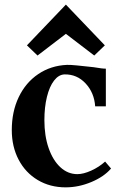

<svg xmlns="http://www.w3.org/2000/svg" viewBox="-20 -799 530 834"><path d="M31.2 -234Q31.2 -314.2 61.4 -377.3Q91.6 -440.4 146.3 -477.3Q201 -514.2 271 -517.2Q286.2 -517.6 315.2 -514.7Q344.2 -511.8 386 -507.2Q427.4 -500.2 439.8 -500.8V-337.2H393.4Q389.4 -396.2 351.8 -436.6Q314.2 -477 259.8 -475.8Q234.6 -474.6 214.8 -449Q195 -423.4 183.9 -378.5Q172.8 -333.6 172.8 -277Q172.8 -209.2 191.2 -156Q209.6 -102.8 242.1 -72.7Q274.6 -42.6 316 -42.6Q342.4 -42.6 376.4 -58Q410.4 -73.4 436.6 -97.2L462.4 -67Q431.6 -31.2 376.5 -8.2Q321.4 14.8 265.2 14.8Q197.2 14.8 143.9 -17Q90.6 -48.8 60.9 -105.4Q31.2 -162 31.2 -234ZM97 -602 266.2 -779 435.4 -602 389.4 -557.8 266.2 -652 143 -557.8Z"/></svg>

Font: Wittgenstein
Style: Regular
Weight: 400
Designer: Jörg Drees
Foundry: Jörg Drees
Version: Version 1.003;Glyphs 3.1.2 (3151)